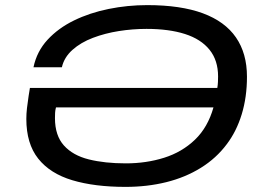

<svg xmlns="http://www.w3.org/2000/svg" viewBox="-20 -719 1043 751"><path d="M471 12Q350 12 263 -14Q176 -40 129.5 -98.5Q83 -157 83 -254Q83 -274 85.5 -296Q88 -318 92 -344L97 -375H830Q832 -387 832.5 -398.5Q833 -410 833 -420Q833 -483 799.5 -524.5Q766 -566 703.5 -586Q641 -606 553 -606Q499 -606 445 -597.5Q391 -589 343.5 -571Q296 -553 263.5 -524Q231 -495 222 -456H111Q124 -518 166 -563.5Q208 -609 269.5 -639Q331 -669 405 -684Q479 -699 556 -699Q687 -699 773.5 -667Q860 -635 903 -572.5Q946 -510 946 -419Q946 -339 925.5 -272Q905 -205 867 -155Q826 -100 765.5 -62.5Q705 -25 630.5 -6.5Q556 12 471 12ZM472 -80Q552 -80 622 -102Q692 -124 742.5 -172.5Q793 -221 815 -299H199Q196 -288 195.5 -277.5Q195 -267 195 -257Q195 -189 230 -150Q265 -111 327.5 -95.5Q390 -80 472 -80Z"/></svg>

Font: Archivo Expanded
Style: Italic
Weight: 400
Width: 7
Italic angle: -10°
Designer: Hector Gatti
Foundry: Omnibus-Type
Version: Version 2.001